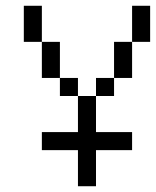

<svg xmlns="http://www.w3.org/2000/svg" viewBox="-20 -645 540 665"><path d="M125 -500H62.5V-625H125ZM125 -187.5H250V-312.5H312.5V-187.5H437.5V-125H312.5V0H250V-125H125ZM125 -500H187.5V-375H125ZM187.5 -375H250V-312.5H187.5ZM312.5 -375H375V-312.5H312.5ZM375 -500H437.5V-375H375ZM437.5 -625H500V-500H437.5Z"/></svg>

Font: 寒蝉点阵体 16px
Style: Regular
Weight: 400
Designer: Designed by Warren2060
Foundry: ChillType
Version: Version 1.000